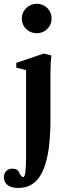

<svg xmlns="http://www.w3.org/2000/svg" viewBox="-62 -728 333 985"><path d="M126.5 -557.6Q94.2 -557.6 72 -579.3Q49.8 -601.1 49.8 -632.8Q49.8 -664.1 72.5 -686.3Q95.2 -708.5 126.5 -708.5Q158.7 -708.5 180.7 -686.8Q202.6 -665 202.6 -632.8Q202.6 -601.1 180.4 -579.3Q158.2 -557.6 126.5 -557.6ZM31.2 236.3Q-4.4 236.3 -23.2 221.2Q-42 206.1 -42 181.2Q-42 162.6 -30.5 149.9Q-19 137.2 1 137.2Q28.8 137.2 36.6 157.7Q46.9 180.7 57.1 180.7Q71.8 180.7 71.8 78.6V-368.2L21.5 -380.9V-405.8L162.6 -453.1L201.7 -443.4Q196.8 -406.2 196.8 -356V-115.2Q196.8 -29.3 188 34.2Q179.2 97.7 159.9 143.8Q140.6 189.9 108.4 213.1Q76.2 236.3 31.2 236.3Z"/></svg>

Font: Elstob 10pt
Style: Bold
Weight: 700
Designer: Peter S. Baker
Version: Version 1.015